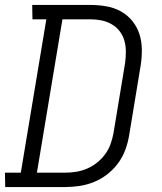

<svg xmlns="http://www.w3.org/2000/svg" viewBox="-33 -755 653 775"><path d="M-12 0 -13 -58H51L154 -677H98L97 -735H332Q365 -735 396.5 -729.5Q428 -724 455 -709Q482 -694 501 -670.5Q520 -647 529.5 -618Q539 -589 539.5 -556.5Q540 -524 535 -492L488 -207Q483 -178 472.5 -149.5Q462 -121 443.5 -96Q425 -71 400 -51.5Q375 -32 346.5 -20.5Q318 -9 288.5 -4.5Q259 0 230 0ZM116 -58H230Q252 -58 274 -61.5Q296 -65 317.5 -74Q339 -83 358 -98Q377 -113 391 -132Q405 -151 413 -173Q421 -195 425 -217L472 -501Q475 -524 475 -547Q475 -570 469 -591Q463 -612 450 -629Q437 -646 418 -657Q399 -668 377.5 -672.5Q356 -677 333 -677H219Z"/></svg>

Font: Iosevka Etoile Light
Style: Italic
Weight: 300
Italic angle: -9°
Designer: Belleve Invis
Foundry: Belleve Invis
Version: Version 22.1.2; ttfautohint (v1.8.4)